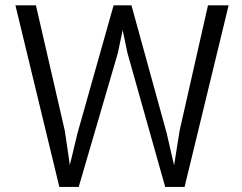

<svg xmlns="http://www.w3.org/2000/svg" viewBox="-20 -724 927 736"><path d="M228.5 -222.7 242.2 -129.4 247.6 -91.3 256.8 -128.9 276.9 -212.9 415.5 -703.6H483.9L619.1 -212.9L638.7 -127.4L647.5 -90.3L653.3 -127.9L668.5 -223.1L777.3 -703.6H856.4L687.5 -7.3H613.3L468.8 -520L457.5 -573.7L450.2 -608.4L442.9 -573.7L431.6 -520L281.7 -7.3H207.5L39.1 -703.6H117.7Z"/></svg>

Font: Vazir Light FD-UI
Style: Light-FD-UI
Weight: 300
Designer: Saber Rastikerdar
Foundry: Saber Rastikerdar
Version: Version 30.1.0